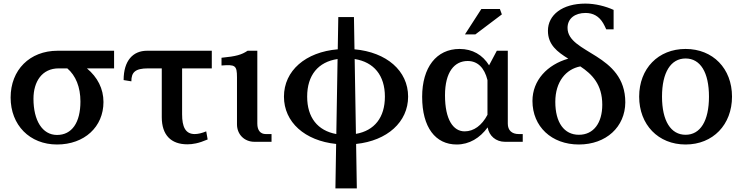

<svg xmlns="http://www.w3.org/2000/svg" viewBox="-20 -788 4126 1067"><path d="M297 -38C215 -38 166 -119 166 -239C166 -335 214 -408 306 -408H354C401 -368 427 -304 427 -224C427 -106 379 -38 297 -38ZM39 -246C39 -93 145 15 297 15C449 15 555 -83 555 -221C555 -295 522 -359 463 -408H614V-506H300C145 -506 39 -399 39 -246Z M992 -153V-408H1157V-506H797C719 -506 667 -451 667 -343L710 -336C710 -386 731 -408 803 -408H879V-137C879 -37 931 14 1021 14C1050 14 1083 9 1134 -13L1126 -58C1102 -48 1080 -43 1062 -43C1010 -43 992 -84 992 -153Z M1410 -101V-506H1356C1323 -484 1294 -475 1211 -467V-424C1287 -430 1297 -425 1297 -358V-97C1297 -41 1338 0 1394 0H1489V-43H1457C1427 -43 1410 -64 1410 -101Z M1860 -693 1857 -514C1678 -499 1558 -395 1558 -251C1558 -109 1674 -6 1848 12L1844 259H1963L1959 12C2132 -6 2248 -110 2248 -251C2248 -395 2128 -498 1950 -514L1947 -693ZM1687 -251C1687 -370 1748 -444 1856 -460L1849 -43C1745 -62 1687 -135 1687 -251ZM1951 -460C2058 -443 2119 -369 2119 -251C2119 -135 2061 -62 1958 -44Z M2758 -738H2655L2564 -597H2622L2769 -708ZM2326 -250C2326 -80 2400 15 2518 15C2588 15 2647 -21 2690 -80C2698 -33 2736 0 2786 0H2885V-43H2863C2824 -43 2802 -64 2802 -101V-506H2741L2698 -425C2662 -483 2606 -516 2534 -516C2405 -516 2326 -413 2326 -250ZM2453 -258C2453 -389 2506 -449 2579 -449C2634 -449 2672 -412 2689 -343V-150C2658 -91 2613 -58 2562 -58C2499 -58 2453 -123 2453 -258Z M2939 -227C2939 -85 3045 15 3197 15C3349 15 3454 -83 3455 -219C3455 -492 3134 -489 3134 -633C3134 -686 3176 -716 3234 -716C3276 -716 3309 -698 3332 -659C3336 -652 3344 -637 3349 -625H3390V-733C3346 -753 3289 -768 3233 -768C3105 -768 3025 -705 3025 -617C3025 -539 3077 -500 3138 -462C3022 -429 2939 -342 2939 -227ZM3066 -222C3066 -335 3126 -404 3205 -419C3270 -376 3327 -319 3327 -206C3327 -105 3279 -39 3197 -39C3115 -39 3066 -107 3066 -222Z M3790 -39C3708 -39 3659 -116 3659 -251C3659 -386 3708 -463 3790 -463C3872 -463 3920 -386 3920 -251C3920 -116 3872 -39 3790 -39ZM3532 -251C3532 -95 3638 15 3790 15C3942 15 4048 -95 4048 -251C4048 -407 3942 -516 3790 -516C3638 -516 3532 -407 3532 -251Z"/></svg>

Font: LT Superior Serif Semibold
Style: Regular
Weight: 600
Designer: Daniel Lyons
Foundry: LyonsType
Version: Version 2.120;FEAKit 1.0